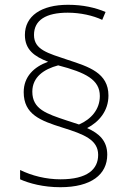

<svg xmlns="http://www.w3.org/2000/svg" viewBox="-20 -780 557 802"><path d="M79 -395C79 -302 149 -276 241 -247C331 -219 390 -196 390 -133C390 -73 345 -31 233 -31C172 -31 113 -46 64 -70V-31C102 -14 161 2 232 2C361 2 428 -51 428 -134C428 -193 393 -223 344 -245C394 -271 433 -317 433 -381C433 -475 352 -501 263 -530C180 -558 122 -572 122 -634C122 -696 172 -727 263 -727C316 -727 369 -715 407 -697L421 -730C378 -748 327 -760 264 -760C152 -760 84 -713 84 -634C84 -572 124 -544 181 -522C122 -501 79 -460 79 -395ZM115 -397C115 -458 163 -491 223 -507C338 -477 397 -447 397 -379C397 -323 361 -282 310 -260L258 -277C174 -305 115 -324 115 -397Z"/></svg>

Font: Noto Sans Myanmar ExtraLight
Style: Regular
Weight: 200
Designer: Monotype Design Team
Foundry: Monotype Imaging Inc.
Version: Version 2.107